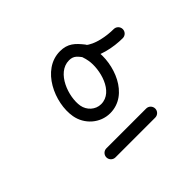

<svg xmlns="http://www.w3.org/2000/svg" viewBox="-97 -651 628 628"><g transform="rotate(-45 217.0 -337.0)"><path d="M99 -171C99 -159.4 108.5 -150 120 -150C181.3 -150.1 242.6 -150.2 303.9 -150C315.5 -150 325 -159.3 325 -170.9C325 -182.5 315.7 -192 304.1 -192C242.7 -192.2 181.3 -192.1 120 -192C108.4 -192 99 -182.5 99 -171ZM307.9 -451.3C316.9 -458.6 318.4 -471.8 311.2 -480.8C290.6 -506.6 273.3 -524 237.2 -524C151.8 -524 104.3 -416.4 117.1 -343.9C125 -298.8 163.8 -264.1 210.1 -264.1C296.8 -264.1 335.3 -370.9 322.6 -443C320.9 -452.6 318.4 -462.1 315.2 -471.4C311.7 -481.3 299.3 -479.2 289.7 -472.9C280.2 -466.5 273.5 -455.9 281.3 -448.8C313.8 -419.6 370.6 -408.8 412.7 -408.8C424.3 -408.8 433.7 -418.2 433.7 -429.8C433.7 -441.4 424.3 -450.8 412.7 -450.8C381.6 -450.8 333.7 -458.1 309.4 -480C301.6 -487.1 291.4 -486.4 284 -481.5C276.6 -476.6 272 -467.4 275.5 -457.5C278 -450.4 279.9 -443.1 281.2 -435.7C289.2 -390.7 268.5 -306.1 210.1 -306.1C184.2 -306.1 162.8 -326.1 158.4 -351.2C150.3 -397.4 179.1 -482 237.2 -482C259.2 -482 266.3 -469.7 278.4 -454.6C285.6 -445.6 298.8 -444.1 307.9 -451.3Z"/></g></svg>

Font: FRB American Cursive Guidelines Arrows Medium
Style: Italic
Weight: 500
Italic angle: -25°
Version: Version 2.0;Modular Font Editor K font №1